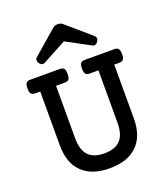

<svg xmlns="http://www.w3.org/2000/svg" viewBox="-148 -913 895 1026"><g transform="rotate(-20 300.0 -399.5)"><path d="M163.6 -637.7Q159.2 -635.3 154.3 -635.3Q142.6 -635.3 133.3 -648.4Q127.9 -656.7 127.9 -664.6Q127.9 -674.8 136.2 -681.6L272.9 -799.8Q284.2 -808.6 299.8 -808.6Q315.4 -808.6 326.7 -799.8L463.4 -681.6Q471.7 -674.8 471.7 -665Q471.7 -656.2 465.3 -647.5Q459.5 -639.6 453.1 -636.7Q448.2 -634.8 445.3 -634.8Q440.9 -634.8 436 -637.7L299.8 -710.9ZM61.5 -502Q43.9 -502 37.1 -511.2Q30.8 -519.5 30.8 -540.5Q30.8 -561 37.1 -570.3Q43.9 -579.6 61.5 -579.6H228Q244.6 -579.6 252.4 -571.3Q258.8 -562 258.8 -540.5Q258.8 -518.6 252.4 -510.3Q245.6 -502 228 -502H179.2V-205.1Q179.2 -136.2 210 -104.5Q239.7 -74.2 299.8 -74.2Q359.9 -74.2 389.6 -104.5Q420.4 -136.2 420.4 -205.1V-502H371.6Q354 -502 347.2 -510.7Q340.8 -519 340.8 -540.5Q340.8 -561.5 347.2 -570.8Q354 -579.6 371.6 -579.6H538.1Q554.7 -579.6 561 -571.8Q568.8 -563.5 568.8 -540.5Q568.8 -516.6 559.6 -507.8Q553.2 -502 538.1 -502H510.3V-195.3Q510.3 -93.3 453.6 -40.5Q399.4 10.7 299.8 10.7Q200.2 10.7 146 -40.5Q89.4 -93.3 89.4 -195.3V-502Z"/></g></svg>

Font: Courier Prime Medium
Style: Regular
Weight: 500
Designer: Alan Dague-Greene
Foundry: Quote-Unquote Apps
Version: Version 1.202